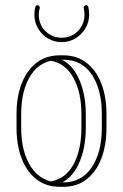

<svg xmlns="http://www.w3.org/2000/svg" viewBox="-20 -719 476 743"><path d="M44 -278Q44 -344 63.5 -395Q83 -446 120.5 -475.5Q158 -505 213 -505H224Q278 -505 315.5 -475.5Q353 -446 372.5 -395Q392 -344 392 -278V-224Q392 -158 372.5 -106.5Q353 -55 315.5 -25.5Q278 4 224 4H213Q158 4 120.5 -25.5Q83 -55 63.5 -106.5Q44 -158 44 -224ZM62 -278V-224Q62 -130 101 -71.5Q140 -13 213 -13H224Q296 -13 335 -71.5Q374 -130 374 -224V-278Q374 -372 335.5 -430Q297 -488 224 -488H213Q139 -488 100.5 -430Q62 -372 62 -278ZM177 -484 194 -498Q252 -482 282 -421Q312 -360 312 -278V-224Q312 -143 284 -83.5Q256 -24 202 -4L177 -17Q234 -27 264.5 -83Q295 -139 295 -224V-278Q295 -362 264 -418Q233 -474 177 -484ZM304 -688Q304 -689 304 -689Q304 -689 304 -690Q304 -693 306.5 -696Q309 -699 313 -699Q316 -699 318.5 -697Q321 -695 322 -692Q323 -686 324 -678Q325 -670 325 -663Q325 -634 310.5 -609.5Q296 -585 272 -570.5Q248 -556 219 -556Q190 -556 166 -570Q142 -584 127.5 -608.5Q113 -633 113 -663Q113 -670 114 -678Q115 -686 117 -692Q117 -695 119.5 -697Q122 -699 125 -699Q129 -699 131.5 -696Q134 -693 134 -689Q134 -689 134 -688.5Q134 -688 134 -688Q132 -682 131 -675.5Q130 -669 130 -663Q130 -624 156 -598.5Q182 -573 219 -573Q256 -573 281.5 -599Q307 -625 307 -663Q307 -669 306 -675.5Q305 -682 304 -688Z"/></svg>

Font: Libertine-Super Thin
Style: Regular
Weight: 100
Designer: Bastien Sozeau
Foundry: NBR — Bastien Sozeau
Version: Version 2.003;gftools[0.9.33]